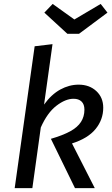

<svg xmlns="http://www.w3.org/2000/svg" viewBox="-20 -980 585 1000"><path d="M160.5 -739 253.5 -750.1 209.5 -435.4Q247.6 -488.3 294 -513.7Q340.5 -539.1 389.5 -539.1Q445.6 -539.1 481.7 -505.6Q517.7 -472.1 517.7 -419Q517.7 -357 477.8 -308.1Q437.8 -259.1 355 -233L473.7 0H370.6L245.1 -257Q307 -275 345.4 -296Q383.9 -317 401.8 -345Q419.7 -372.9 419.7 -408.8Q419.7 -436.7 404.8 -451.1Q389.8 -465.6 362.9 -465.6Q321.1 -465.6 273.8 -429.2Q226.5 -392.9 192.5 -316.2L148.5 0H56.5ZM367.3 -878.5 504.4 -959.5 539.7 -914.2 391.5 -803.9H331L211 -914.2L254.3 -959.5Z"/></svg>

Font: Fira Sans Variable
Style: Italic
Weight: 397
Italic angle: -8°
Designer: Carrois Corporate & Edenspiekermann AG
Foundry: Carrois Corporate GbR & Edenspiekermann AG
Version: Version 4.202